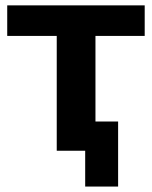

<svg xmlns="http://www.w3.org/2000/svg" viewBox="-20 -559 564 712"><path d="M295.9 132.8V0H190.4V-425.8H6.8V-539.1H516.6V-425.8H334V-108.4H418V132.8Z"/></svg>

Font: Min Sans Bold
Style: Regular
Weight: 700
Designer: Jinseong-Kim, NotoSansCJK, Nunito
Foundry: Jinseong-Kim
Version: Version 1.400;Glyphs 3.1.2 (3151)